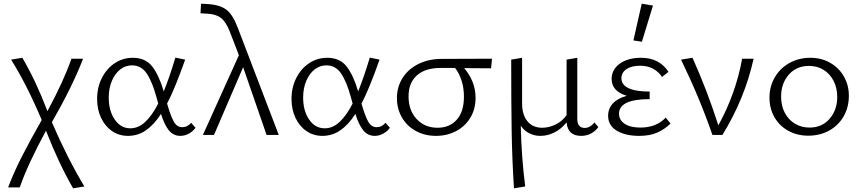

<svg xmlns="http://www.w3.org/2000/svg" viewBox="-20 -731 4662 1040"><path d="M376 289Q299 156 229 -23Q129 162 87 284H24Q55 202 100 114Q145 26 206 -81Q123 -277 40 -408L101 -418Q174 -294 237 -129Q325 -292 367 -413H430Q372 -262 261 -69Q343 122 437 279Z M1039 -39Q1026 -20 1003.5 -7.5Q981 5 957 5Q918 5 893.5 -26.5Q869 -58 852 -114Q815 -56 771 -25.5Q727 5 673 5Q625 5 587 -21Q549 -47 527.5 -92.5Q506 -138 506 -195Q506 -258 532 -309Q558 -360 602 -389Q646 -418 699 -418Q768 -418 804.5 -371Q841 -324 867 -236Q898 -312 930 -419L983 -408Q926 -247 885 -170Q904 -104 921 -73Q938 -42 967 -42Q996 -42 1015 -66ZM837 -170 828 -203Q805 -288 775 -332.5Q745 -377 695 -377Q660 -377 631.5 -355Q603 -333 586 -293Q569 -253 569 -202Q569 -131 601.5 -83.5Q634 -36 686 -36Q729 -36 766 -70Q803 -104 837 -170Z M1424 0 1297 -367 1139 0H1079L1274 -432L1225 -559Q1204 -613 1176.5 -634Q1149 -655 1101 -657L1066 -659L1069 -711L1106 -709Q1171 -705 1206 -678.5Q1241 -652 1267 -583L1490 0Z M2092 -39Q2079 -20 2056.5 -7.5Q2034 5 2010 5Q1971 5 1946.5 -26.5Q1922 -58 1905 -114Q1868 -56 1824 -25.5Q1780 5 1726 5Q1678 5 1640 -21Q1602 -47 1580.5 -92.5Q1559 -138 1559 -195Q1559 -258 1585 -309Q1611 -360 1655 -389Q1699 -418 1752 -418Q1821 -418 1857.5 -371Q1894 -324 1920 -236Q1951 -312 1983 -419L2036 -408Q1979 -247 1938 -170Q1957 -104 1974 -73Q1991 -42 2020 -42Q2049 -42 2068 -66ZM1890 -170 1881 -203Q1858 -288 1828 -332.5Q1798 -377 1748 -377Q1713 -377 1684.5 -355Q1656 -333 1639 -293Q1622 -253 1622 -202Q1622 -131 1654.5 -83.5Q1687 -36 1739 -36Q1782 -36 1819 -70Q1856 -104 1890 -170Z M2640 -361Q2592 -362 2494 -362Q2521 -332 2538.5 -290.5Q2556 -249 2556 -201Q2556 -140 2527.5 -93Q2499 -46 2450 -20.5Q2401 5 2342 5Q2281 5 2232.5 -21.5Q2184 -48 2157 -95Q2130 -142 2130 -199Q2130 -260 2160.5 -308.5Q2191 -357 2246.5 -384.5Q2302 -412 2373 -412L2645 -413ZM2445 -363H2368Q2283 -363 2238 -322.5Q2193 -282 2193 -209Q2193 -133 2237 -86Q2281 -39 2350 -39Q2415 -39 2454 -82.5Q2493 -126 2493 -207Q2493 -255 2480 -295Q2467 -335 2445 -363Z M3221 -43Q3206 -21 3181.5 -8Q3157 5 3128 5Q3055 5 3049 -68Q3020 -32 2983 -13.5Q2946 5 2907 5Q2875 5 2847 -9Q2819 -23 2801 -50Q2804 117 2825 279L2764 289Q2754 134 2751.5 -21Q2749 -176 2749 -408L2808 -418V-171Q2808 -109 2837 -74Q2866 -39 2917 -39Q2953 -39 2989.5 -56.5Q3026 -74 3049 -108V-408L3107 -418V-88Q3107 -38 3147 -38Q3161 -38 3175 -45.5Q3189 -53 3199 -68Z M3612 -62Q3581 -31 3540.5 -13Q3500 5 3442 5Q3368 5 3321 -23Q3274 -51 3274 -104Q3274 -143 3300 -171Q3326 -199 3375 -212Q3293 -237 3293 -303Q3293 -354 3337 -386Q3381 -418 3453 -418Q3551 -418 3601 -342L3566 -314Q3548 -342 3518 -358.5Q3488 -375 3447 -375Q3401 -375 3373.5 -356.5Q3346 -338 3346 -307Q3346 -272 3384.5 -253.5Q3423 -235 3499 -235V-194Q3333 -194 3333 -115Q3333 -81 3363.5 -60.5Q3394 -40 3449 -40Q3535 -40 3586 -94ZM3411 -512 3456 -711 3517 -701 3457 -505Z M4062 -413Q4014 -196 3893 0H3839Q3770 -200 3669 -408L3731 -418Q3810 -243 3871 -52Q3965 -222 4000 -413Z M4148 -202Q4148 -263 4177 -312.5Q4206 -362 4256.5 -390Q4307 -418 4370 -418Q4429 -418 4476.5 -391Q4524 -364 4551 -317Q4578 -270 4578 -212Q4578 -150 4549.5 -100.5Q4521 -51 4471 -23.5Q4421 4 4358 4Q4298 4 4250 -22.5Q4202 -49 4175 -96Q4148 -143 4148 -202ZM4515 -206Q4515 -255 4495 -293.5Q4475 -332 4440.5 -353Q4406 -374 4362 -374Q4294 -374 4252.5 -326.5Q4211 -279 4211 -208Q4211 -158 4231 -120Q4251 -82 4286 -61Q4321 -40 4365 -40Q4433 -40 4474 -88Q4515 -136 4515 -206Z"/></svg>

Font: Ysabeau Semilight
Style: Regular
Weight: 300
Designer: Christian Thalmann (Catharsis Fonts)
Version: Version 0.003